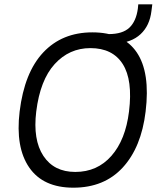

<svg xmlns="http://www.w3.org/2000/svg" viewBox="-20 -860 726 890"><path d="M71 -343Q93 -524 180.5 -617Q268 -710 408 -710Q551 -710 614 -617Q677 -524 655 -343Q635 -177 549 -83.5Q463 10 320 10Q180 10 115.5 -83.5Q51 -177 71 -343ZM329 -63Q431 -63 496.5 -137.5Q562 -212 578 -343Q596 -489 549 -563Q502 -637 399 -637Q301 -637 233.5 -563Q166 -489 148 -343Q132 -212 181 -137.5Q230 -63 329 -63ZM515 -658 483 -688 484 -702Q548 -702 579.5 -731.5Q611 -761 619 -820L621 -840H686L682 -809Q674 -741 631.5 -701.5Q589 -662 515 -658Z"/></svg>

Font: Haskoy
Style: Italic
Weight: 400
Designer: Ertekin Erdin
Foundry: Ertekin Erdin
Version: Version 2.000; ttfautohint (v1.8.4.7-5d5b)